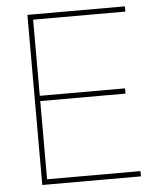

<svg xmlns="http://www.w3.org/2000/svg" viewBox="-52 -773 675 818"><g transform="rotate(-5 285.0 -364.0)"><path d="M95.7 0V-727.5H512.7V-705.1H118.2V-379.4H482.9V-356.9H118.2V-22.5H517.6V0Z"/></g></svg>

Font: Inter 24pt Thin
Style: Regular
Weight: 250
Designer: Rasmus Andersson
Foundry: rsms
Version: Version 4.001;git-66647c0bb